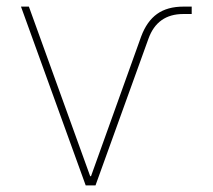

<svg xmlns="http://www.w3.org/2000/svg" viewBox="-20 -561 644 581"><path d="M239.3 0 43.5 -541H67.4L252.9 -27.8H255.4L407.2 -450.7Q424.3 -496.6 455.3 -518.8Q486.3 -541 535.2 -541H560.1V-518.6H534.7Q456.1 -518.6 429.2 -443.8L269 0Z"/></svg>

Font: Inter 17pt Thin
Style: Regular
Weight: 250
Version: Version 4.001;git-66647c0bb